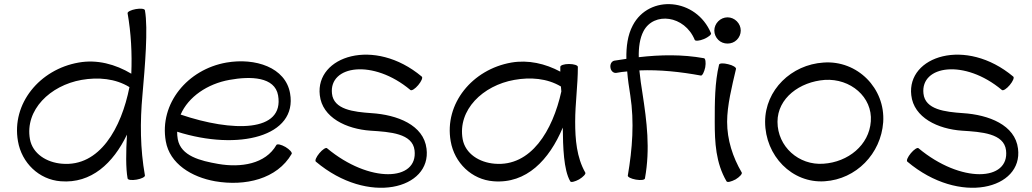

<svg xmlns="http://www.w3.org/2000/svg" viewBox="-20 -857 5001 930"><path d="M598 -793C615 -696 620 -598 616 -500C539 -546 450 -570 361 -554C172 -521 35 -355 67 -173C85 -68 169 13 274 21C422 33 528 -66 595 -205C590 -121 589 -42 598 7C599 15 619 17 642 13C665 9 683 0 682 -7C659 -136 658 -267 670 -397C682 -534 698 -718 682 -807C681 -815 661 -817 638 -813C615 -809 597 -800 598 -793ZM280 -64C206 -70 138 -112 125 -183C100 -325 223 -443 375 -470C455 -484 539 -477 607 -435C568 -237 463 -48 280 -64Z M1393 -112C1396 -118 1383 -133 1363 -145C1342 -157 1323 -161 1319 -155C1266 -62 1146 -44 1037 -63C951 -78 856 -101 841 -183C839 -195 838 -206 838 -219C1135 -125 1422 -196 1385 -405C1363 -531 1216 -578 1077 -554C888 -521 751 -355 783 -173C802 -63 909 1 1022 21C1167 46 1322 11 1393 -112ZM1091 -470C1195 -489 1311 -485 1327 -395C1358 -215 1106 -217 855 -302C892 -388 985 -451 1091 -470Z M1510 -74C1764 140 2071 58 2046 -137C2032 -252 1904 -301 1779 -309C1693 -315 1596 -326 1588 -404C1573 -540 1787 -573 1968 -421C1974 -416 1991 -427 2006 -445C2021 -463 2029 -481 2023 -486C1793 -679 1507 -585 1529 -396C1541 -287 1658 -232 1775 -224C1869 -218 1978 -211 1988 -129C2006 22 1769 32 1564 -139C1559 -144 1542 -133 1527 -115C1512 -97 1504 -79 1510 -74Z M2815 -21C2773 -95 2766 -182 2766 -267C2766 -356 2779 -444 2779 -533C2779 -541 2759 -547 2736 -547C2713 -547 2694 -541 2694 -533C2694 -526 2694 -518 2694 -510C2621 -549 2539 -568 2457 -554C2268 -521 2131 -355 2163 -173C2181 -68 2265 13 2370 21C2530 34 2640 -82 2706 -239C2707 -145 2710 -34 2742 21C2745 28 2765 23 2785 12C2805 0 2819 -15 2815 -21ZM2376 -64C2302 -70 2234 -112 2221 -183C2196 -325 2319 -443 2471 -470C2549 -484 2630 -478 2697 -438C2698 -430 2698 -422 2699 -414C2657 -224 2552 -49 2376 -64Z M2965 -504C2983 -507 3000 -510 3018 -511C3021 -472 3027 -433 3033 -395C3053 -266 3043 -136 3021 -7C3019 0 3037 9 3060 13C3083 17 3103 15 3104 7C3130 -137 3113 -268 3092 -405C3086 -440 3081 -478 3077 -516C3176 -520 3277 -509 3375 -491C3382 -490 3391 -508 3396 -531C3400 -554 3397 -574 3390 -575C3285 -594 3179 -592 3074 -580C3073 -627 3079 -672 3097 -706C3147 -801 3296 -783 3345 -664C3348 -657 3368 -659 3390 -668C3411 -677 3427 -690 3424 -696C3352 -868 3124 -885 3045 -734C3020 -687 3013 -631 3014 -572C2994 -569 2974 -566 2955 -563C2942 -560 2934 -545 2937 -529C2939 -513 2952 -502 2965 -504Z M3568 -709C3568 -726 3561 -742 3549 -754C3537 -766 3521 -773 3504 -773C3487 -773 3471 -766 3459 -754C3447 -742 3440 -726 3440 -709C3440 -692 3447 -676 3459 -664C3471 -652 3487 -646 3504 -646C3521 -646 3537 -652 3549 -664C3561 -676 3568 -692 3568 -709ZM3463 -544C3442 -458 3442 -360 3442 -267C3442 -167 3447 -68 3499 21C3503 28 3522 23 3543 12C3563 0 3576 -15 3573 -21C3529 -96 3502 -180 3502 -267C3502 -346 3525 -438 3545 -523C3547 -530 3530 -541 3507 -546C3484 -552 3465 -551 3463 -544Z M3975 21C4127 11 4247 -112 4258 -265C4269 -429 4133 -566 3969 -554C3813 -544 3686 -421 3686 -267C3686 -103 3816 32 3975 21ZM3746 -267C3746 -382 3854 -461 3975 -470C4099 -478 4207 -387 4198 -269C4190 -154 4088 -72 3969 -64C3849 -55 3746 -147 3746 -267Z M4375 -74C4629 140 4936 58 4911 -137C4897 -252 4769 -301 4644 -309C4558 -315 4461 -326 4453 -404C4438 -540 4652 -573 4833 -421C4839 -416 4856 -427 4871 -445C4886 -463 4894 -481 4888 -486C4658 -679 4372 -585 4394 -396C4406 -287 4523 -232 4640 -224C4734 -218 4843 -211 4853 -129C4871 22 4634 32 4429 -139C4424 -144 4407 -133 4392 -115C4377 -97 4369 -79 4375 -74Z"/></svg>

Font: Nupuram Expanded Light
Style: Regular
Weight: 300
Width: 7
Designer: Santhosh Thottingal (santhosh.thottingal@gmail.com)
Foundry: SMC
Version: Version 1.000